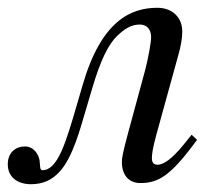

<svg xmlns="http://www.w3.org/2000/svg" viewBox="-64 -461 558 493"><path d="M428 -115 407 -89C377 -52 355 -38 341 -38C329 -38 326 -45 326 -56C326 -64 328 -81 338 -117L394 -320C400 -341 404 -362 404 -380C404 -415 380 -441 340 -441C272 -441 196 -408 148 -242L134 -194C105 -94 84 -24 45 -24C35 -24 42 -45 34 -61C26 -78 13 -85 0 -85C-21 -85 -44 -72 -44 -39C-44 -4 -16 12 15 12C47 12 69 1 88 -19C123 -56 142 -131 155 -174L173 -235C194 -306 214 -347 237 -369C255 -386 272 -398 295 -398C310 -398 324 -389 324 -365C324 -353 317 -313 309 -282L265 -120C251 -68 249 -55 249 -45C249 -7 271 9 296 9C343 9 374 -9 442 -102Z"/></svg>

Font: XITS
Style: Italic
Weight: 400
Italic angle: -16.33°
Designer: MicroPress Inc., with final additions and corrections provided by Coen Hoffman, Elsevier (retired)
Version: Version 1.302